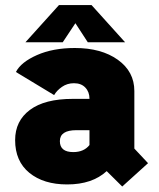

<svg xmlns="http://www.w3.org/2000/svg" viewBox="-20 -696 610 736"><path d="M459.5 -534H316.5L269 -607L220.5 -534H77.5L206 -676.5H331ZM448.5 19 389 -40Q333.5 11 237.5 11Q147 11 92.5 -33.5Q38 -78 38 -159Q38 -232.5 94.8 -274.8Q151.5 -317 259 -317H323V-317.5Q323 -343.5 307.2 -360.2Q291.5 -377 263.5 -377Q237.5 -377 217.5 -363Q197.5 -349 187.5 -331.5L41 -420Q60 -457.5 121.5 -484.8Q183 -512 267 -512Q368.5 -512 431.8 -466.8Q495 -421.5 495 -347V-126.5L547.5 -70.5ZM261 -113Q301.5 -113 323 -140V-197H273Q209.5 -197 209.5 -155Q209.5 -113 261 -113Z"/></svg>

Font: League Mono Narrow ExtraBold
Style: Regular
Weight: 800
Width: 3
Designer: Tyler Finck
Foundry: The League of Moveable Type / Tyler Finck
Version: Version 2.210